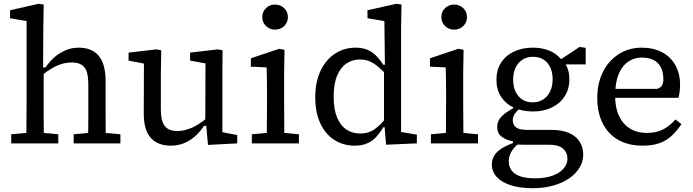

<svg xmlns="http://www.w3.org/2000/svg" viewBox="-20 -755 3651 1011"><path d="M39 0V-48L152 -58H179L287 -48V0ZM118 0Q119 -30 119 -67Q119 -104 119.5 -143Q120 -182 120 -215V-644L33 -659V-701L183 -735L210 -731L208 -604L207 -388L210 -381V-215Q210 -182 210 -143Q210 -104 210.5 -67Q211 -30 211 0ZM368 0V-48L478 -58H506L614 -48V0ZM444 0Q444 -30 444.5 -67Q445 -104 445 -142.5Q445 -181 445 -215V-312Q445 -375 424.5 -400.5Q404 -426 358 -426Q332 -426 306 -418.5Q280 -411 253.5 -395.5Q227 -380 199 -357L190 -400H220Q239 -429 265.5 -452.5Q292 -476 324.5 -490Q357 -504 394 -504Q465 -504 500.5 -460.5Q536 -417 536 -328V-215Q536 -181 536 -142.5Q536 -104 536.5 -67Q537 -30 537 0Z M880 12Q810 12 773 -30Q736 -72 737 -162L738 -448L769 -414L657 -436V-478L804 -495L829 -490L827 -369V-178Q827 -117 848 -91Q869 -65 913 -65Q939 -65 966.5 -73.5Q994 -82 1021 -98.5Q1048 -115 1074 -137L1082 -92H1054Q1033 -60 1006 -36.5Q979 -13 947.5 -0.5Q916 12 880 12ZM1075 8 1065 -105 1061 -106 1062 -421 981 -436V-478L1127 -495L1152 -490L1151 -369V-59L1229 -44V0Z M1306 0V-48L1418 -58H1446L1554 -48V0ZM1384 0Q1385 -30 1385 -67Q1385 -104 1385.5 -143Q1386 -182 1386 -215V-267Q1386 -305 1385.5 -336Q1385 -367 1384 -400L1301 -404V-448L1450 -498L1478 -493L1476 -371V-215Q1476 -182 1476.5 -143Q1477 -104 1477 -67Q1477 -30 1478 0ZM1428 -599Q1400 -599 1380.5 -618Q1361 -637 1361 -665Q1361 -693 1380.5 -712Q1400 -731 1428 -731Q1457 -731 1476.5 -712Q1496 -693 1496 -665Q1496 -637 1476.5 -618Q1457 -599 1428 -599Z M1848 12Q1787 12 1740 -18.5Q1693 -49 1666.5 -106Q1640 -163 1640 -243Q1640 -324 1668 -382.5Q1696 -441 1744 -472.5Q1792 -504 1852 -504Q1887 -504 1913 -493.5Q1939 -483 1959.5 -462.5Q1980 -442 1998 -414H2034L2029 -346Q1986 -395 1951.5 -418.5Q1917 -442 1876 -442Q1837 -442 1805.5 -421.5Q1774 -401 1755.5 -357.5Q1737 -314 1737 -246Q1737 -179 1755 -136Q1773 -93 1804.5 -72.5Q1836 -52 1876 -52Q1922 -52 1956 -77Q1990 -102 2028 -153L2032 -85H1998Q1982 -57 1962 -35Q1942 -13 1914.5 -0.5Q1887 12 1848 12ZM2013 7 2004 -100 2002 -101V-393L2007 -400L2004 -644L1915 -659V-701L2067 -735L2094 -731L2092 -604V-60L2175 -46V0Z M2249 0V-48L2361 -58H2389L2497 -48V0ZM2327 0Q2328 -30 2328 -67Q2328 -104 2328.5 -143Q2329 -182 2329 -215V-267Q2329 -305 2328.5 -336Q2328 -367 2327 -400L2244 -404V-448L2393 -498L2421 -493L2419 -371V-215Q2419 -182 2419.5 -143Q2420 -104 2420 -67Q2420 -30 2421 0ZM2371 -599Q2343 -599 2323.5 -618Q2304 -637 2304 -665Q2304 -693 2323.5 -712Q2343 -731 2371 -731Q2400 -731 2419.5 -712Q2439 -693 2439 -665Q2439 -637 2419.5 -618Q2400 -599 2371 -599Z M2786 236Q2716 236 2668 220Q2620 204 2595 176Q2570 148 2570 112Q2570 84 2584 62Q2598 40 2629 22Q2660 4 2710 -11L2717 -4Q2698 10 2685 26Q2672 42 2665.5 59Q2659 76 2659 96Q2659 122 2673.5 142Q2688 162 2718.5 173Q2749 184 2797 184Q2853 184 2891 169.5Q2929 155 2948.5 131.5Q2968 108 2968 81Q2968 48 2944.5 27.5Q2921 7 2870 7H2741Q2726 7 2710.5 6.5Q2695 6 2681 5V-11Q2644 -18 2621 -35.5Q2598 -53 2598 -87Q2598 -117 2619.5 -140Q2641 -163 2682 -185V-207L2733 -199Q2706 -176 2693 -159Q2680 -142 2680 -122Q2680 -97 2697.5 -84Q2715 -71 2755 -71H2885Q2940 -71 2977 -54.5Q3014 -38 3032.5 -8.5Q3051 21 3051 60Q3051 95 3032 127Q3013 159 2978 183.5Q2943 208 2894 222Q2845 236 2786 236ZM2786 -168Q2730 -168 2686.5 -188Q2643 -208 2618.5 -245.5Q2594 -283 2594 -335Q2594 -387 2618.5 -425Q2643 -463 2686.5 -483.5Q2730 -504 2786 -504Q2823 -504 2853 -495Q2883 -486 2905 -470.5Q2927 -455 2940 -434L2947 -433Q2962 -414 2970 -391Q2978 -368 2978 -337Q2978 -286 2953.5 -248Q2929 -210 2885.5 -189Q2842 -168 2786 -168ZM2785 -216Q2817 -216 2840.5 -231.5Q2864 -247 2877 -274Q2890 -301 2890 -338Q2890 -374 2877.5 -400.5Q2865 -427 2841.5 -441.5Q2818 -456 2787 -456Q2755 -456 2731.5 -441Q2708 -426 2695 -399Q2682 -372 2682 -336Q2682 -300 2694.5 -273Q2707 -246 2730 -231Q2753 -216 2785 -216ZM2912 -416V-445H2937L3032 -508L3064 -503V-416Z M3364 12Q3289 12 3235.5 -18.5Q3182 -49 3153.5 -105.5Q3125 -162 3125 -239Q3125 -317 3155 -376.5Q3185 -436 3238 -470Q3291 -504 3359 -504Q3420 -504 3465 -480.5Q3510 -457 3535.5 -413Q3561 -369 3561 -308Q3561 -289 3558.5 -270.5Q3556 -252 3553 -240H3178V-287H3440Q3461 -294 3467 -307Q3473 -320 3473 -337Q3473 -376 3459.5 -401.5Q3446 -427 3420.5 -439.5Q3395 -452 3359 -452Q3321 -452 3289 -431Q3257 -410 3238 -365.5Q3219 -321 3219 -249Q3219 -188 3239.5 -144.5Q3260 -101 3297.5 -78Q3335 -55 3385 -55Q3438 -55 3473.5 -74.5Q3509 -94 3537 -126L3568 -101Q3546 -68 3519 -42Q3492 -16 3455 -2Q3418 12 3364 12Z"/></svg>

Font: Source Serif 4
Style: Regular
Weight: 400
Designer: Frank Grießhammer
Foundry: Adobe Systems Incorporated
Version: Version 4.004;hotconv 1.0.116;makeotfexe 2.5.65601